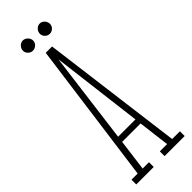

<svg xmlns="http://www.w3.org/2000/svg" viewBox="-269 -836 858 858"><g transform="rotate(-45 159.5 -407.0)"><path d="M7.5 0V-30H46.5L137.5 -702H177.5L264.5 -30H313.5V0H186.5V-30H232.5L214 -179H97.5L78 -30H118V0ZM156.5 -637.5 101 -208H210.5L157.5 -637.5ZM211 -749Q198 -749 188.5 -758.2Q179 -767.5 179 -780Q179 -793.5 188.5 -803.5Q198 -813.5 211 -813.5Q223.5 -813.5 233 -803.5Q242.5 -793.5 242.5 -780Q242.5 -767.5 233 -758.2Q223.5 -749 211 -749ZM103.5 -749Q91.5 -749 81.8 -758.2Q72 -767.5 72 -780Q72 -793.5 81.8 -803.5Q91.5 -813.5 103.5 -813.5Q116.5 -813.5 126.5 -803.5Q136.5 -793.5 136.5 -780Q136.5 -767.5 126.5 -758.2Q116.5 -749 103.5 -749Z"/></g></svg>

Font: Imbue 10pt Thin
Style: Regular
Weight: 100
Designer: Tyler Finck
Foundry: Etcetera Type Company
Version: Version 1.102; ttfautohint (v1.8.3)